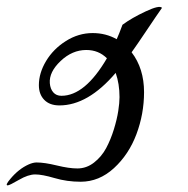

<svg xmlns="http://www.w3.org/2000/svg" viewBox="-25 -526 552 565"><path d="M212.4 8.8Q171.9 8.8 135.5 -2Q99.1 -12.7 78.6 -12.7Q58.1 -12.7 30.5 3.4Q2.9 19.5 -2.4 19.5Q-10.7 19.5 5.4 0.5Q29.8 -28.8 59.1 -42Q72.3 -47.9 82.5 -47.9Q106 -47.9 142.1 -39.1Q178.2 -30.3 202.6 -30.3Q229.5 -30.3 251.7 -47.6Q273.9 -64.9 287.4 -90.1Q300.8 -115.2 310.1 -145.3Q319.3 -175.3 323 -199.5Q326.7 -223.6 326.7 -240.2Q326.7 -279.3 315.4 -311.5Q233.9 -215.8 149.9 -215.8Q121.1 -215.8 105.2 -232.2Q89.4 -248.5 89.4 -275.4Q89.4 -311 110.6 -346.4Q131.8 -381.8 168.9 -405.3Q206.1 -428.7 247.6 -428.7Q286.6 -428.7 318.4 -410.6Q325.2 -425.3 335.4 -453.1Q362.3 -473.1 403.6 -492.4Q444.8 -511.7 451.7 -502.9Q436.5 -481.4 407 -437.3Q377.4 -393.1 362.3 -372.1Q398.9 -324.2 398.9 -254.9Q398.9 -190.9 376.5 -131.1Q354 -71.3 310.3 -31.2Q266.6 8.8 212.4 8.8ZM289.6 -354.5Q265.1 -378.9 229 -378.9Q187.5 -378.9 153.3 -346.4Q119.1 -314 121.6 -281.2Q123 -264.2 131.8 -254.2Q140.6 -244.1 155.8 -244.1Q225.1 -244.1 289.6 -354.5Z"/></svg>

Font: Crimson
Style: Italic
Weight: 400
Italic angle: -11°
Version: Version 0.8